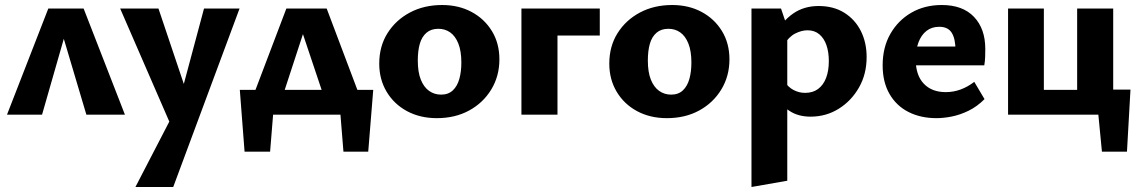

<svg xmlns="http://www.w3.org/2000/svg" viewBox="-20 -458 4550 767"><path d="M8 0 173 -424H314L479 0H325L212 -380H257L148 0Z M676 73 460 -424H613L730 -76ZM795 -424H937L672 289H521L693 -43Z M963 0 1124 -424H1285L1445 0H1298L1173 -373H1207L1085 0ZM957 148 938 -99H1079L1059 148ZM1005 0 956 -99H1471L1407 0ZM1352 148 1332 -99H1471L1451 148Z M1725 14Q1658 14 1606 -14Q1554 -42 1524.5 -91.5Q1495 -141 1495 -204Q1495 -273 1528 -325.5Q1561 -378 1617.5 -408Q1674 -438 1746 -438Q1812 -438 1863.5 -410.5Q1915 -383 1945 -334Q1975 -285 1975 -221Q1975 -154 1942.5 -100.5Q1910 -47 1854 -16.5Q1798 14 1725 14ZM1742 -80Q1771 -80 1789 -97Q1807 -114 1815 -143Q1823 -172 1823 -208Q1823 -254 1811 -284Q1799 -314 1778.5 -328.5Q1758 -343 1731 -343Q1702 -343 1683.5 -327Q1665 -311 1657 -283Q1649 -255 1649 -216Q1649 -170 1661 -140Q1673 -110 1694 -95Q1715 -80 1742 -80Z M2063 0V-424H2207V0ZM2139 -316V-424H2376V-316Z M2644 14Q2577 14 2525 -14Q2473 -42 2443.5 -91.5Q2414 -141 2414 -204Q2414 -273 2447 -325.5Q2480 -378 2536.5 -408Q2593 -438 2665 -438Q2731 -438 2782.5 -410.5Q2834 -383 2864 -334Q2894 -285 2894 -221Q2894 -154 2861.5 -100.5Q2829 -47 2773 -16.5Q2717 14 2644 14ZM2661 -80Q2690 -80 2708 -97Q2726 -114 2734 -143Q2742 -172 2742 -208Q2742 -254 2730 -284Q2718 -314 2697.5 -328.5Q2677 -343 2650 -343Q2621 -343 2602.5 -327Q2584 -311 2576 -283Q2568 -255 2568 -216Q2568 -170 2580 -140Q2592 -110 2613 -95Q2634 -80 2661 -80Z M3218 8Q3169 8 3134.5 -14.5Q3100 -37 3082 -77L3114 -133Q3128 -110 3150 -98.5Q3172 -87 3196 -87Q3227 -87 3248 -102.5Q3269 -118 3280 -146.5Q3291 -175 3291 -214Q3291 -250 3281.5 -277.5Q3272 -305 3253 -321Q3234 -337 3206 -337Q3182 -337 3156.5 -324Q3131 -311 3111 -278L3068 -311Q3105 -374 3148.5 -404Q3192 -434 3250 -434Q3310 -434 3353 -407Q3396 -380 3419 -334Q3442 -288 3442 -230Q3442 -162 3411.5 -108.5Q3381 -55 3330.5 -23.5Q3280 8 3218 8ZM2982 289V-424H3100L3125 -350V264Z M3721 14Q3658 14 3609.5 -10.5Q3561 -35 3533.5 -82.5Q3506 -130 3506 -197Q3506 -269 3537 -323Q3568 -377 3621 -407.5Q3674 -438 3742 -438Q3826 -438 3871 -390.5Q3916 -343 3916 -263Q3916 -248 3915.5 -231Q3915 -214 3912 -197H3797V-257Q3797 -303 3782 -327Q3767 -351 3732 -351Q3702 -351 3681 -334.5Q3660 -318 3649 -288.5Q3638 -259 3638 -221Q3638 -158 3670 -124Q3702 -90 3758 -90Q3789 -90 3817.5 -100.5Q3846 -111 3872 -131L3913 -62Q3883 -32 3849 -15.5Q3815 1 3782 7.5Q3749 14 3721 14ZM3573 -197 3589 -272H3903V-197Z M4283 0V-424H4427V0ZM4079 0V-99H4357V0ZM4007 0V-424H4150V0ZM4354 0V-100H4496L4436 0ZM4382 148 4358 -100H4496L4482 148Z"/></svg>

Font: Ysabeau Infant ExtraBold
Style: Regular
Weight: 800
Designer: Christian Thalmann (Catharsis Fonts)
Version: Version 2.001;gftools[0.9.30]; featfreeze: ss01,ss02,lnum